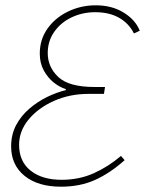

<svg xmlns="http://www.w3.org/2000/svg" viewBox="-20 -692 564 724"><path d="M210 12Q123 12 72.5 -29Q22 -70 22 -140Q22 -185 41 -220.5Q60 -256 91 -282.5Q122 -309 158 -326.5Q194 -344 228 -352V-356Q205 -363 182.5 -381Q160 -399 145 -426.5Q130 -454 130 -490Q130 -543 159 -584Q188 -625 236.5 -648.5Q285 -672 341 -672Q402 -672 446.5 -644.5Q491 -617 507 -576L485 -566Q466 -604 429 -625Q392 -646 339 -646Q291 -646 250 -626.5Q209 -607 184.5 -572Q160 -537 160 -492Q160 -439 200 -401.5Q240 -364 336 -364H376L372 -338H314Q243 -338 183.5 -311.5Q124 -285 88 -241.5Q52 -198 52 -146Q52 -83 95.5 -48.5Q139 -14 212 -14Q278 -14 333 -38.5Q388 -63 436 -104L450 -88Q395 -39 338.5 -13.5Q282 12 210 12Z"/></svg>

Font: Source Sans 3 ExtraLight ExtraLight
Style: Italic
Weight: 250
Italic angle: -11°
Version: Version 3.052;hotconv 1.1.0;makeotfexe 2.6.0